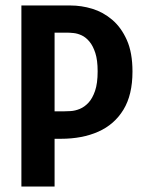

<svg xmlns="http://www.w3.org/2000/svg" viewBox="-20 -680 526 700"><path d="M141 -174V-274H210Q221 -274 237.5 -275Q254 -276 271 -283Q288 -290 302.5 -305.5Q317 -321 326.5 -348.5Q336 -376 336 -420Q336 -461 327.5 -487Q319 -513 306 -528.5Q293 -544 278 -551Q263 -558 248.5 -559.5Q234 -561 223 -561H141V-660H237Q277 -660 316.5 -648Q356 -636 389 -608Q422 -580 442.5 -534Q463 -488 463 -419Q463 -334 430 -280Q397 -226 338.5 -200Q280 -174 202 -174ZM58 0V-660H179V0Z"/></svg>

Font: Bricolage Grotesque Condensed SemiBold
Style: Regular
Weight: 600
Width: 3
Designer: Mathieu Triay
Foundry: Atelier Triay
Version: Version 1.000;gftools[0.9.30]